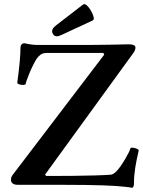

<svg xmlns="http://www.w3.org/2000/svg" viewBox="-20 -876 677 910"><path d="M607 14Q601 13 591.5 11.5Q582 10 569 9Q538 5 466.5 2.5Q395 0 285 0H66Q32 0 32 -24Q32 -31 34 -36.5Q36 -42 40 -47L474 -617L470 -625H201Q183 -625 172.5 -617Q162 -609 154 -598Q147 -587 138 -569.5Q129 -552 119 -528Q112 -509 108 -499Q104 -489 102 -479Q101 -474 91 -473.5Q81 -473 71.5 -476Q62 -479 62 -485Q70 -543 73.5 -583.5Q77 -624 77 -648Q77 -671 97 -671Q108 -668 125.5 -665.5Q143 -663 156 -663H404Q451 -663 497.5 -664Q544 -665 590 -666Q622 -666 622 -650Q622 -644 619 -637Q616 -630 610 -622L194 -49L198 -42Q261 -42 321 -42.5Q381 -43 429.5 -44.5Q478 -46 505 -48Q518 -49 535 -67.5Q552 -86 573 -122Q583 -139 589.5 -152Q596 -165 598 -173Q600 -177 610 -176Q620 -175 629.5 -170.5Q639 -166 637 -161Q627 -119 621 -81Q615 -43 615 -9Q615 11 607 14ZM250 -704Q233 -704 228 -721.5Q223 -739 246 -756L373 -854Q381 -860 391.5 -850.5Q402 -841 411 -825.5Q420 -810 423.5 -796Q427 -782 419 -779L273 -711Q266 -708 260.5 -706Q255 -704 250 -704Z"/></svg>

Font: Junicode VF
Style: Regular
Weight: 400
Designer: Peter S. Baker
Version: Version 2.213